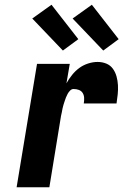

<svg xmlns="http://www.w3.org/2000/svg" viewBox="-20 -789 540 809"><path d="M50 0 136 -520H274L260 -438Q270 -456 283.5 -473Q297 -490 314 -502.5Q331 -515 351.5 -521.5Q372 -528 391 -528Q411 -528 428 -521Q445 -514 455.5 -499.5Q466 -485 471 -467Q476 -449 477 -430Q478 -411 476 -391.5Q474 -372 471 -353H333Q335 -365 334.5 -376.5Q334 -388 328.5 -397Q323 -406 312.5 -410Q302 -414 290 -414Q282 -414 275.5 -407.5Q269 -401 265 -393.5Q261 -386 258 -378.5Q255 -371 252.5 -363Q250 -355 247.5 -347.5Q245 -340 243.5 -332Q242 -324 240.5 -316Q239 -308 237 -300L188 0ZM415 -576 286 -711 367 -769 480 -624ZM245 -576 116 -711 197 -769 310 -624Z"/></svg>

Font: Iosevka SS04 Heavy Oblique
Style: Regular
Weight: 900
Italic angle: -9°
Monospace: yes
Designer: Belleve Invis
Foundry: Belleve Invis
Version: Version 19.0.0; ttfautohint (v1.8.4)